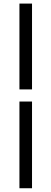

<svg xmlns="http://www.w3.org/2000/svg" viewBox="-20 -775 281 1051"><path d="M86.4 -755.4H155.3V-285.6H86.4ZM155.3 -219.2V255.4H86.4V-219.2Z"/></svg>

Font: Pyidaungsu Numbers
Style: Regular
Weight: 400
Designer: Sun Tun
Foundry: MCF
Version: Version 1.083; ttfautohint (v1.8.2)